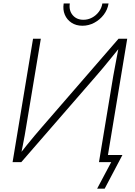

<svg xmlns="http://www.w3.org/2000/svg" viewBox="-20 -956 793 1132"><path d="M609.4 0H563.5L647.5 -506.3Q651.9 -529.8 657 -557.6Q662.1 -585.4 668.2 -617.7Q674.3 -649.9 681.2 -685.5L691.4 -683.1Q661.6 -646.5 636.5 -615.5Q611.3 -584.5 589.1 -557.6Q566.9 -530.8 544.4 -505.4L105.5 0H54.2L174.8 -727.5H220.7L134.3 -209Q130.4 -184.6 125.5 -157Q120.6 -129.4 114.7 -100.3Q108.9 -71.3 103 -41.5L93.3 -43.9Q116.2 -73.2 139.2 -101.6Q162.1 -129.9 183.8 -155.8Q205.6 -181.6 225.1 -204.1L678.7 -727.5H730ZM465.8 -804.2Q428.7 -804.2 401.6 -822Q374.5 -839.8 362.1 -869.4Q349.6 -898.9 355.5 -935.5H391.6Q385.3 -894.5 408.4 -866.9Q431.6 -839.4 471.7 -839.4Q499 -839.4 522.7 -852.1Q546.4 -864.7 562.7 -886.5Q579.1 -908.2 583.5 -935.5H620.1Q614.3 -898.9 591.6 -869.1Q568.8 -839.4 535.9 -821.8Q502.9 -804.2 465.8 -804.2ZM552.7 156.2 635.7 0H584.5L591.3 -42H701.7L597.2 156.2Z"/></svg>

Font: Inter 18pt ExtraLight
Style: Italic
Weight: 250
Italic angle: -9.3988°
Designer: Rasmus Andersson
Foundry: rsms
Version: Version 4.001;git-66647c0bb